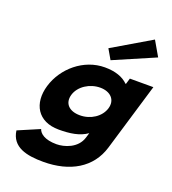

<svg xmlns="http://www.w3.org/2000/svg" viewBox="-191 -986 1259 1403"><g transform="rotate(20 439.0 -284.5)"><path d="M45.8 126C62.4 251 178.8 275 308.3 275C514.6 275 668.9 186 720.3 14L878 -513H695.3L681.5 -467H677.9C638.7 -506 578.8 -528 496.5 -528C332.4 -528 190.9 -406 146 -256C101.2 -106 170 15 334.1 15C418.8 15 494.3 5 552.9 -37L541.5 1C514.3 92 413.7 121 354.4 121C261.2 121 221.8 86 212 55ZM334 -256C355.3 -327 434.4 -377 515.4 -377C595.3 -377 644 -327 622.8 -256C601.9 -186 526.8 -136 443.4 -136C356.2 -136 313.1 -186 334 -256ZM471.8 -668 516.5 -591 836.6 -729 770.1 -844Z"/></g></svg>

Font: Hussar
Style: BdSuprExtOblThree
Weight: 700
Foundry: Cannot Into Space Fonts
Version: Version 2.00